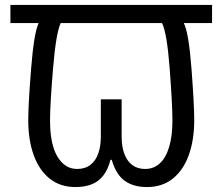

<svg xmlns="http://www.w3.org/2000/svg" viewBox="-20 -734 898 775"><path d="M285 21Q223 21 180.5 -13Q138 -47 116 -108Q94 -169 94 -249Q94 -311 105.5 -456Q117 -601 136 -641H22V-714H836V-641H722Q742 -601 753 -456Q764 -311 764 -249Q764 -169 742 -108Q720 -47 677.5 -13Q635 21 573 21Q518 21 483 -4.5Q448 -30 431 -89H426Q416 -50 397 -25.5Q378 -1 350 10Q322 21 285 21ZM291 -52Q324 -52 345.5 -69Q367 -86 377 -115.5Q387 -145 387 -182V-333H471V-182Q471 -141 482.5 -111.5Q494 -82 515 -67Q536 -52 566 -52Q600 -52 624.5 -74Q649 -96 662.5 -140Q676 -184 676 -248Q676 -311 665 -456Q654 -601 634 -641H225Q206 -601 194 -456Q182 -311 182 -248Q182 -151 212 -101.5Q242 -52 291 -52Z"/></svg>

Font: ukannada25
Style: Book
Weight: 400
Designer: Jelle Bosma - Monotype Design Team
Foundry: Monotype Imaging Inc.
Version: Version 2.003